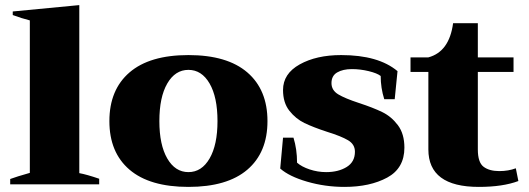

<svg xmlns="http://www.w3.org/2000/svg" viewBox="-20 -723 2074 753"><path d="M20 -21Q44 -30 97 -45V-643Q65 -651 30 -664V-678L291 -703V-44Q319 -39 369 -22V0H20Z M409 -248Q409 -371 488 -439Q567 -507 719 -507Q871 -507 950 -439Q1029 -371 1029 -248Q1029 -125 950 -57.5Q871 10 719 10Q567 10 488 -57.5Q409 -125 409 -248ZM833 -248Q833 -342 802 -395.5Q771 -449 719 -449Q667 -449 636 -395.5Q605 -342 605 -248Q605 -155 636 -101.5Q667 -48 719 -48Q771 -48 802 -101.5Q833 -155 833 -248Z M1079 -62 1090 -183H1131Q1145 -138 1145 -85Q1163 -69 1194.5 -58.5Q1226 -48 1259 -48Q1307 -48 1339.5 -68Q1372 -88 1372 -128Q1372 -157 1345 -173Q1318 -189 1263 -206Q1208 -224 1174 -240.5Q1140 -257 1115 -288.5Q1090 -320 1090 -370Q1090 -434 1155.5 -470.5Q1221 -507 1318 -507Q1464 -507 1539 -444L1528 -334H1487Q1473 -378 1473 -425Q1459 -436 1426 -444Q1393 -452 1360 -452Q1325 -452 1302.5 -439Q1280 -426 1280 -397Q1280 -369 1306.5 -353Q1333 -337 1388 -319Q1443 -301 1479 -283.5Q1515 -266 1540.5 -232Q1566 -198 1566 -144Q1566 -63 1498.5 -26.5Q1431 10 1331 10Q1255 10 1184.5 -10.5Q1114 -31 1079 -62Z M2013 -13Q1952 10 1858 10Q1660 10 1660 -137V-441H1590V-498H1660Q1742 -520 1757 -632H1854V-498H1994V-441H1854V-137Q1854 -86 1876.5 -69Q1899 -52 1938 -52Q1974 -52 2003 -63Z"/></svg>

Font: Trirong Black
Style: Regular
Weight: 900
Designer: Katatrad Team
Foundry: CadsonDemak
Version: Version 1.001